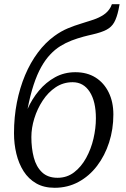

<svg xmlns="http://www.w3.org/2000/svg" viewBox="-20 -882 599 912"><path d="M548 -862 543 -836Q535 -798.5 522.5 -776Q510 -753.5 486 -740.8Q462 -728 418 -718Q409 -716 398.8 -713.5Q388.5 -711 377 -708Q347.5 -700 320 -689.5Q292.5 -679 267 -663.2Q241.5 -647.5 219 -623.5Q196 -599.5 176 -564Q156 -528.5 139.8 -479.2Q123.5 -430 111 -364.5Q132 -412 165 -451.5Q198 -491 241.5 -515Q285 -539 338 -539Q393.5 -539 433.8 -513.8Q474 -488.5 496.2 -443.2Q518.5 -398 518.5 -338Q518.5 -268 498.2 -205.2Q478 -142.5 441 -94Q404 -45.5 352.8 -17.8Q301.5 10 239.5 10Q188.5 10 152 -11Q115.5 -32 92.2 -68.5Q69 -105 57.8 -151.5Q46.5 -198 46.5 -249Q46.5 -325.5 60.2 -395.2Q74 -465 99.2 -525Q124.5 -585 159.8 -632.2Q195 -679.5 238.5 -711Q270 -734 302.5 -747.5Q335 -761 366.2 -770.2Q397.5 -779.5 424.5 -788.8Q451.5 -798 472.2 -811.8Q493 -825.5 505.5 -848L511.5 -862ZM325 -491.5Q280.5 -491.5 244.5 -467.5Q208.5 -443.5 182.8 -404.2Q157 -365 143 -319.5Q129 -274 129 -231Q129 -178 140.5 -134Q152 -90 179.5 -63.8Q207 -37.5 253.5 -37.5Q298 -37.5 332 -63.5Q366 -89.5 389.2 -131.8Q412.5 -174 424 -223.5Q435.5 -273 435.5 -320Q435.5 -400.5 406 -446Q376.5 -491.5 325 -491.5Z"/></svg>

Font: Merriweather 28pt Light
Style: Italic
Weight: 300
Italic angle: -7.8°
Version: Version 2.101